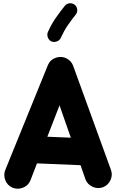

<svg xmlns="http://www.w3.org/2000/svg" viewBox="-20 -1078 712 1186"><path d="M55.7 80.6Q24.4 66.4 12.2 33.4Q0 0.5 13.7 -30.8L276.4 -677.2Q291 -710.4 326.7 -721.9Q362.3 -733.4 393.6 -715.8Q420.9 -700.2 431.2 -673.3L664.6 -30.8Q677.2 1 663.1 33.2Q648.9 65.4 617.2 78.1Q585.4 90.3 553.2 76.4Q521 62.5 508.3 30.8L477.5 -57.6L208.5 -68.8L167 38.6Q153.3 69.8 120.1 82Q86.9 94.2 55.7 80.6ZM347.7 -427.2 272.5 -233.4 417.5 -227.5ZM440.9 -1048.8Q455.1 -1038.1 457 -1019.8Q459 -1001.5 447.8 -987.8Q420.4 -953.6 397.9 -920.7Q375.5 -887.7 355.5 -844.2Q348.6 -828.6 330.8 -822Q313 -815.4 297.4 -822.3Q282.2 -829.1 275.6 -846.7Q269 -864.3 275.9 -880.4Q298.8 -931.2 325.7 -969.2Q352.5 -1007.3 379.9 -1041.5Q391.1 -1055.7 409.2 -1057.6Q427.2 -1059.6 440.9 -1048.8Z"/></svg>

Font: Mikhak-DS1-FD Black
Style: Regular
Weight: 900
Designer: Amin Abedi
Version: Version 3.2